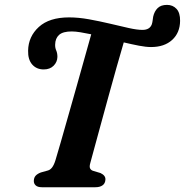

<svg xmlns="http://www.w3.org/2000/svg" viewBox="-20 -786 776 806"><path d="M359 -101.5Q354.5 -86 358.5 -78.5Q362.5 -71 372 -68.5L402 -59.5Q424 -49 422.5 -31.5Q421.5 -15.5 410.2 -7.8Q399 0 380.5 0H156Q138 0 129.8 -7.8Q121.5 -15.5 122 -27.5Q122.5 -41 130.2 -49Q138 -57 151.5 -62L180 -70Q190.5 -72.5 198.5 -82.8Q206.5 -93 213 -114Q220.5 -138.5 234.5 -187.2Q248.5 -236 266 -297.8Q283.5 -359.5 301.8 -424Q320 -488.5 336 -545.8Q352 -603 363 -642Q339 -647 317.8 -650.5Q296.5 -654 281 -654Q244 -654 228 -639.5Q212 -625 211.5 -599Q211 -585.5 216 -574.2Q221 -563 221 -547Q220.5 -525.5 205 -510Q189.5 -494.5 163.5 -494.5Q133.5 -494.5 115.2 -515.2Q97 -536 98 -573.5Q99 -632.5 143 -672.8Q187 -713 270 -713Q309.5 -713 353.8 -705Q398 -697 441 -686.8Q484 -676.5 519.8 -668.5Q555.5 -660.5 578 -660.5Q609 -660.5 617.5 -684.5Q620 -693 620.8 -700.5Q621.5 -708 623 -716Q628 -738.5 641.8 -752Q655.5 -765.5 681 -765.5Q705.5 -765.5 721 -748.8Q736.5 -732 736 -698.5Q735.5 -648.5 702.8 -618.5Q670 -588.5 614 -588.5Q593 -588.5 563.2 -594.2Q533.5 -600 499.5 -608Q485.5 -561 469 -502.2Q452.5 -443.5 435.5 -381.8Q418.5 -320 403.2 -263.8Q388 -207.5 376.2 -164.8Q364.5 -122 359 -101.5Z"/></svg>

Font: Fraunces 9pt Soft SemiBold
Style: Italic
Weight: 600
Italic angle: -16°
Version: Version 1.000;[b76b70a41]